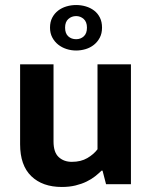

<svg xmlns="http://www.w3.org/2000/svg" viewBox="-20 -733 601 764"><path d="M368 -477H501V0H402L388 -54H384Q373 -43 358.5 -31.5Q344 -20 324.5 -10.5Q305 -1 280.5 5Q256 11 226 11Q149 11 104.5 -32Q60 -75 60 -159V-477H193V-170Q193 -127 213.5 -108Q234 -89 266 -89Q302 -89 327.5 -104Q353 -119 368 -139ZM179 -623Q179 -646 188 -663Q197 -680 211.5 -691Q226 -702 244.5 -707.5Q263 -713 283 -713Q303 -713 321.5 -707.5Q340 -702 354.5 -691Q369 -680 377.5 -663Q386 -646 386 -623Q386 -600 377 -583Q368 -566 353.5 -554.5Q339 -543 320.5 -537.5Q302 -532 283 -532Q263 -532 244.5 -538Q226 -544 211.5 -555.5Q197 -567 188 -584Q179 -601 179 -623ZM239 -623Q239 -600 251.5 -588.5Q264 -577 283 -577Q301 -577 313.5 -588.5Q326 -600 326 -623Q326 -646 313 -657.5Q300 -669 283 -669Q265 -669 252 -657.5Q239 -646 239 -623Z"/></svg>

Font: Mukta Mahee
Style: Bold
Weight: 700
Designer: Shuchita Grover, Noopur Datye, Girish Dalvi, Yashodeep Gholap
Foundry: Ek Type
Version: Version 2.538;PS 1.000;hotconv 16.6.51;makeotf.lib2.5.65220;